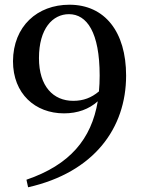

<svg xmlns="http://www.w3.org/2000/svg" viewBox="-20 -773 604 813"><path d="M290 -346C206 -346 145 -407 145 -527C145 -652 203 -713 272 -713C348 -713 402 -636 402 -453C402 -430 401 -408 399 -386C367 -359 333 -346 290 -346ZM99 20C378 -43 514 -230 514 -453C514 -638 424 -753 274 -753C138 -753 36 -662 35 -514C35 -376 129 -293 251 -293C309 -293 357 -311 394 -344C367 -184 276 -75 92 -12Z"/></svg>

Font: Source Han Serif CN SemiBold
Style: Regular
Weight: 600
Designer: Ryoko NISHIZUKA 西塚涼子 (kana & ideographs); Frank Grießhammer (Latin, Greek & Cyrillic); Wenlong ZHANG 张文龙 (bopomofo); San
Foundry: Adobe Systems Incorporated
Version: Version 1.000;PS 1;hotconv 16.6.53;makeotf.lib2.5.65590